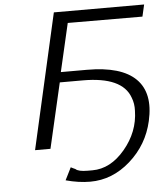

<svg xmlns="http://www.w3.org/2000/svg" viewBox="-59 -745 845 981"><g transform="rotate(-5 364.0 -254.0)"><path d="M97 0 254 -693H717L703 -632L320 -633L263 -386H397Q573 -386 647 -312.5Q721 -239 689 -98Q662 22 570 103.5Q478 185 364 185Q305 185 239 167L271 103Q274 105 283 109Q292 113 294 114Q308 128 356 128H366H380Q473 128 547 40Q621 -48 623 -156Q625 -193 612 -225Q573 -334 371 -334H253L176 0Z"/></g></svg>

Font: Coval
Style: ExtraLight Italic
Weight: 200
Foundry: Context Ltd
Version: Version 001.000